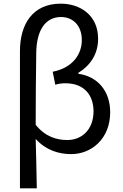

<svg xmlns="http://www.w3.org/2000/svg" viewBox="-20 -829 671 1049"><path d="M89 200H181C179 108 178 22 175 -70C231 -8 301 13 369 13C479 13 582 -70 582 -216C582 -330 515 -411 408 -426V-431C476 -473 516 -536 516 -617C516 -747 417 -809 312 -809C160 -809 89 -699 89 -549ZM348 -64C291 -64 228 -81 175 -147C175 -279 176 -407 178 -537C179 -666 229 -736 314 -736C374 -736 427 -694 427 -610C427 -538 383 -460 268 -437L282 -366C300 -372 319 -374 338 -374C441 -374 491 -308 491 -221C491 -121 427 -64 348 -64Z"/></svg>

Font: Noto Sans CJK HK
Style: Regular
Weight: 400
Designer: Ryoko NISHIZUKA 西塚涼子 (kana, bopomofo & ideographs); Paul D. Hunt (Latin, Greek & Cyrillic); Sandoll Communications 산돌커뮤니
Foundry: Adobe
Version: Version 2.004;hotconv 1.0.118;makeotfexe 2.5.65603